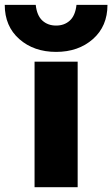

<svg xmlns="http://www.w3.org/2000/svg" viewBox="-57 -783 471 805"><path d="M-37.1 -762.7H92.8Q97.7 -717.8 120.6 -696.8Q143.6 -675.8 178.2 -675.8Q212.9 -675.8 235.8 -696.8Q258.8 -717.8 263.7 -762.7H393.6Q393.6 -672.9 332.5 -619.1Q271.5 -565.4 178.2 -565.4Q85 -565.4 23.9 -619.1Q-37.1 -672.9 -37.1 -762.7ZM87.9 2V-524.4H268.6V2Z"/></svg>

Font: Gen Shin Gothic Heavy
Style: Bold
Weight: 900
Designer: [Source Han Sans]
Ryoko NISHIZUKA  (kana & ideographs); Paul D. Hunt (Latin, Greek & Cyrillic); Wenlong ZHANG  (bopomofo
Version: Version 1.002.20150607